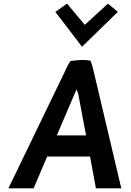

<svg xmlns="http://www.w3.org/2000/svg" viewBox="-20 -1031 715 1051"><path d="M283 -966 429 -775 625 -966 571 -1011 444 -895 347 -1011ZM644 0 490 -652C486 -669 481 -685 475 -699C462 -701 447 -703 433 -703C408 -702 386 -700 366 -697C352 -679 343 -656 333 -635L26 0H164L238 -174H473L505 0ZM291 -290 399 -542 408 -518 451 -290Z"/></svg>

Font: Bluebird
Style: NrwObl
Weight: 400
Designer: Jasper
Foundry: Cannot Into Space Fonts
Version: Version 0.98